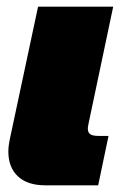

<svg xmlns="http://www.w3.org/2000/svg" viewBox="-20 -555 378 575"><path d="M5 -101Q5 -118 10 -141L94 -535H319L245 -184Q243 -174 243 -170Q243 -158 250.5 -153Q258 -148 274 -148H305L274 0H116Q62 0 33.5 -27Q5 -54 5 -101Z"/></svg>

Font: Prompt Black
Style: Italic
Weight: 900
Italic angle: -12°
Designer: Katatrad Team
Foundry: CadsonDemak
Version: Version 1.001